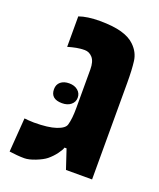

<svg xmlns="http://www.w3.org/2000/svg" viewBox="-125 -718 672 810"><g transform="rotate(20 211.5 -313.5)"><path d="M81.1 13.7Q64.5 13.7 48.1 12.2Q31.7 10.7 13.7 8.3L24.9 -144.5Q26.4 -144 42 -142.8Q57.6 -141.6 67.9 -141.6Q131.8 -141.6 167 -153.6Q202.1 -165.5 207 -183.6Q215.3 -211.9 215.3 -259.8V-433.1Q215.3 -469.2 200.7 -485.8Q186 -502.4 165.5 -502.4Q147 -502.4 128.9 -499Q110.8 -495.6 90.8 -489.7V-626.5Q127.4 -639.6 183.6 -639.6Q242.7 -639.6 281.5 -628.7Q320.3 -617.7 341.8 -596.2Q371.1 -567.9 376 -530.3Q380.9 -492.7 380.9 -433.1V0H263.7L234.9 -86.4H225.6Q223.6 -76.7 209.2 -57.1Q194.8 -37.6 175.8 -22Q160.6 -9.8 131.1 2Q101.6 13.7 81.1 13.7ZM151.4 -258.8Q99.6 -258.8 99.6 -303.2Q99.6 -324.2 114 -336.2Q128.4 -348.1 152.3 -348.1Q176.3 -348.1 191.2 -335.4Q206.1 -322.8 206.1 -303.2Q206.1 -283.7 190.9 -271.2Q175.8 -258.8 151.4 -258.8Z"/></g></svg>

Font: Open Sans Condensed ExtraBold
Style: Regular
Weight: 800
Width: 3
Designer: Monotype Design Team
Foundry: Monotype Imaging Inc.
Version: Version 3.000; ttfautohint (v1.8.4)